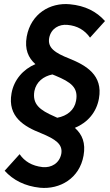

<svg xmlns="http://www.w3.org/2000/svg" viewBox="-20 -731 546 949"><path d="M178 197C276 206 373 151 393 38C404 -24 387 -66 350 -99C413 -125 457 -176 469 -244C490 -360 405 -408 324 -441C250 -470 215 -495 223 -543C232 -591 273 -612 313 -608C362 -604 399 -582 425 -545L499 -627C457 -674 401 -703 325 -710C228 -719 133 -664 112 -550C101 -487 120 -445 155 -414C95 -389 49 -337 37 -270C16 -153 101 -105 182 -73C255 -43 291 -18 283 29C274 76 234 99 191 95C137 89 101 66 77 31L3 113C45 159 102 189 178 197ZM150 -281C159 -326 194 -354 239 -363L254 -357C331 -325 368 -298 356 -233C348 -187 312 -158 263 -149L250 -155C176 -187 139 -216 150 -281Z"/></svg>

Font: Fixel Text 20240404 SemiBold
Style: Italic
Weight: 600
Width: 4
Italic angle: -10°
Designer: AlfaBravo + MacPaw
Foundry: Kyrylo Tkachov, Marchela Mozhyna, Serhii Makarenko, Maria Weinstein, Zakhar Kryvoshyya
Version: Version 1.211;Glyphs 3.2 (3225)